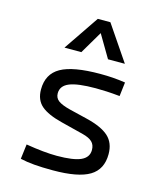

<svg xmlns="http://www.w3.org/2000/svg" viewBox="-119 -882 823 978"><g transform="rotate(15 293.0 -392.5)"><path d="M252.9 9.8Q195.3 9.8 154.3 6.3Q113.3 2.9 80.1 -4.9L89.8 -83Q187 -66.9 252.9 -66.9Q339.8 -66.9 379.2 -84.7Q418.5 -102.5 418.5 -141.6Q418.5 -168.9 402.3 -184.3Q386.2 -199.7 351.6 -208.5L233.9 -238.3Q157.7 -257.3 122.8 -287.6Q87.9 -317.9 87.9 -373Q87.9 -454.6 152.1 -491Q216.3 -527.3 359.4 -527.3Q395 -527.3 426 -525.1Q457 -522.9 492.2 -517.6L483.4 -443.8Q443.4 -447.8 413.6 -449.2Q383.8 -450.7 356.4 -450.7Q260.7 -450.7 218 -433.1Q175.3 -415.5 175.3 -376Q175.3 -351.1 194.8 -336.9Q214.4 -322.8 257.3 -312L351.6 -289.1Q432.1 -269.5 469 -236.1Q505.9 -202.6 505.9 -143.1Q505.9 -62.5 445.8 -26.4Q385.7 9.8 252.9 9.8ZM148.4 -609.4 274.4 -794.9H340.8L466.8 -609.4H377.9L307.6 -728.5L237.3 -609.4Z"/></g></svg>

Font: Cascadia Code NF SemiLight
Style: Regular
Weight: 350
Monospace: yes
Designer: Aaron Bell
Foundry: Saja Typeworks
Version: Version 2404.023; ttfautohint (v1.8.4)